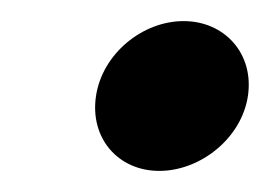

<svg xmlns="http://www.w3.org/2000/svg" viewBox="-20 -386 256 182"><path d="M71 -295C65 -255 92 -224 131 -224C170 -224 209 -255 215 -295C221 -335 193 -366 154 -366C115 -366 77 -335 71 -295Z"/></svg>

Font: Charger Pro
Style: ExBdObl
Weight: 400
Designer: Jasper
Foundry: Cannot Into Space Fonts
Version: Version 1.09